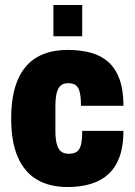

<svg xmlns="http://www.w3.org/2000/svg" viewBox="-20 -741 545 773"><path d="M253 12Q179 12 128.5 -18Q78 -48 51.5 -109Q25 -170 25 -264Q25 -358 51.5 -419.5Q78 -481 128.5 -510.5Q179 -540 253 -540Q303 -540 344.5 -529Q386 -518 415.5 -492Q445 -466 461 -422.5Q477 -379 477 -315H306Q306 -350 301 -370Q296 -390 285 -398Q274 -406 255 -406Q236 -406 225 -397Q214 -388 208.5 -367.5Q203 -347 203 -312V-215Q203 -181 209 -160Q215 -139 226.5 -130.5Q238 -122 257 -122Q277 -122 289 -130Q301 -138 306 -158Q311 -178 311 -214H477Q477 -153 461.5 -110Q446 -67 416.5 -40Q387 -13 345.5 -0.5Q304 12 253 12ZM195 -595V-721H311V-595Z"/></svg>

Font: Archivo Condensed Black
Style: Regular
Weight: 900
Width: 3
Designer: Hector Gatti
Foundry: Omnibus-Type
Version: Version 2.001